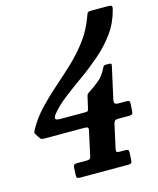

<svg xmlns="http://www.w3.org/2000/svg" viewBox="-113 -829 748 909"><g transform="rotate(-15 261.5 -375.0)"><path d="M423 -54 421 -16.5Q420.5 -6.5 416.5 -3.2Q412.5 0 402.5 0H168Q156 0 152 -3Q148 -6 149 -18.5L150.5 -51.5Q151 -62.5 155 -66.2Q159 -70 170 -70H217.5Q228 -70 232.2 -73.2Q236.5 -76.5 238.5 -86.5L263.5 -201Q267 -215 263 -218.8Q259 -222.5 245 -222.5H52.5Q40 -222.5 36 -224.8Q32 -227 27.5 -233.5L16 -251.5Q10.5 -258.5 12 -263.2Q13.5 -268 18.5 -277.5Q45.5 -326 84.8 -367.5Q124 -409 168.5 -447.8Q213 -486.5 256.2 -527.2Q299.5 -568 335.8 -615.8Q372 -663.5 394 -723Q398.5 -735.5 401.5 -742.8Q404.5 -750 421.5 -750H500Q517 -750 521 -746.5Q525 -743 521 -728Q505.5 -667 470.5 -618.8Q435.5 -570.5 389.5 -530.8Q343.5 -491 294.8 -456.2Q246 -421.5 203 -388.5Q160 -355.5 131.5 -320Q122.5 -308.5 123.8 -300.5Q125 -292.5 148.5 -292.5H271Q280.5 -292.5 282.8 -295.8Q285 -299 287 -308L298.5 -358.5Q301.5 -372 305.2 -375Q309 -378 317.5 -383.5Q338.5 -397 363 -416.5Q387.5 -436 404 -469.5Q407 -476 410 -480.5Q413 -485 423 -485H435Q445.5 -485 447.8 -482Q450 -479 447.5 -469.5L413.5 -316.5Q411 -303.5 414.8 -298Q418.5 -292.5 432.5 -292.5H471.5Q482 -292.5 485 -289Q488 -285.5 487.5 -274.5L485.5 -241.5Q485 -229 480.8 -225.8Q476.5 -222.5 464 -222.5H413Q400.5 -222.5 396 -218.2Q391.5 -214 388.5 -201.5L364 -90.5Q361 -77.5 364.2 -73.8Q367.5 -70 381 -70H404.5Q415.5 -70 419.5 -67.5Q423.5 -65 423 -54Z"/></g></svg>

Font: Besley* Narrow Semi
Style: Italic
Weight: 600
Width: 4
Italic angle: -13°
Designer: Owen Earl
Foundry: indestructible type*
Version: Version 3.000; ttfautohint (v1.8.3)